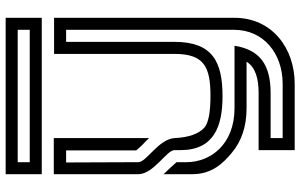

<svg xmlns="http://www.w3.org/2000/svg" viewBox="-208 -666 1041 665"><g transform="rotate(-90 312.5 -333.5)"><path d="M312.5 -125C255.2 -125 217.7 -132.3 202.1 -146.9C181.2 -166.7 168.8 -201 166.7 -250C162.4 -305.5 83.3 -346.6 83.3 -375L82.3 -625H124V-382.3C143.2 -358.2 159.3 -347.3 166.7 -337.5V-667.7H41.7V-375C41.7 -322.1 125 -276.8 125 -250V-229.2C125 -112.5 208 -83.3 311.5 -83.3C429.9 -83.3 500 -116.7 500 -250V-625H541.7V-42.7C541.7 57.9 461 125 354.2 125H166.7V83.3H322.9C420.1 83.3 472.8 46.4 486.5 -41.7H270.8C145 -41.7 83.3 -124.4 83.3 -208.3V-242.7C78.7 -248.5 44.3 -284.9 41.7 -287.5V-187.5C41.7 -120.6 79.2 -81.6 114.6 -52.1C155.2 -17.7 206.3 0 270.8 0H431.3C411 32.4 369.4 41.7 322.9 41.7H125V166.7H354.2C479.3 166.7 583.3 87.3 583.3 -41.7V-666.7H458.3V-250C458.3 -147.5 414.3 -125 312.5 -125ZM541.7 -792.7V-751H83.3V-792.7ZM583.3 -834.4H41.7V-709.4H583.3Z"/></g></svg>

Font: Sportrop
Style: Regular
Weight: 500
Version: Version 0.9